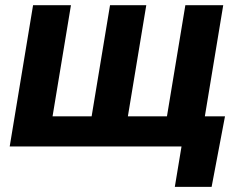

<svg xmlns="http://www.w3.org/2000/svg" viewBox="-20 -566 928 742"><path d="M107.8 -545.9H254.2L183.1 -116.4H334.1L405.2 -545.9H545.3L474.2 -116.4H625.2L696.3 -545.9H842.7L752.4 0H17.5ZM655.6 156.2 681.5 0H639.3L658.6 -116.4H849.5L797.8 156.2Z"/></svg>

Font: Inter Variable
Style: Italic
Weight: 400
Italic angle: -9.39999°
Designer: Rasmus Andersson
Foundry: rsms
Version: Version 4.001;git-9221beed3